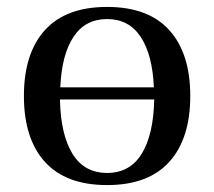

<svg xmlns="http://www.w3.org/2000/svg" viewBox="-20 -522 617 554"><path d="M109.5 -55Q49 -122 49 -245Q49 -368 109.5 -435Q170 -502 289 -502Q408 -502 468.5 -435Q529 -368 529 -245Q529 -122 468.5 -55Q408 12 289 12Q170 12 109.5 -55ZM153 -235Q155 -134 189 -78.5Q223 -23 289 -23Q355 -23 389 -78.5Q423 -134 425 -235ZM154 -270H424Q420 -364 386 -415.5Q352 -467 289 -467Q226 -467 192 -415.5Q158 -364 154 -270Z"/></svg>

Font: Linguistics Pro
Style: Regular
Weight: 400
Designer: Stefan Peev, Context Ltd
Foundry: Stefan Peev, Context Ltd
Version: Version 001.000